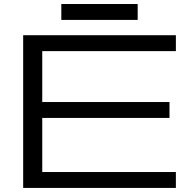

<svg xmlns="http://www.w3.org/2000/svg" viewBox="-20 -923 915 943"><path d="M281.2 -825.2H656.2V-903.3H281.2ZM93.8 0V-750H843.8V-671.9H187.5V-421.9H812.5V-343.8H187.5V-78.1H843.8V0Z"/></svg>

Font: Michroma
Style: Regular
Weight: 400
Version: Version 1.000